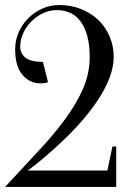

<svg xmlns="http://www.w3.org/2000/svg" viewBox="-25 -740 520 760"><path d="M200 -700Q172 -700 146 -688Q120 -676 99.5 -655.5Q79 -635 67 -609Q55 -583 55 -555Q55 -529 75.5 -512Q96 -495 145 -495L165 -415Q161 -413 156 -412Q151 -411 145.5 -410.5Q140 -410 135 -410Q93 -410 64 -443.5Q35 -477 35 -545Q35 -581 49 -612.5Q63 -644 87 -668Q111 -692 142.5 -706Q174 -720 210 -720Q257 -720 296.5 -704Q336 -688 364.5 -660.5Q393 -633 409 -595.5Q425 -558 425 -515Q425 -474 408 -430.5Q391 -387 362.5 -344Q334 -301 298 -260Q262 -219 224 -183Q186 -147 150 -116.5Q114 -86 85 -65H400L420 -160H435V0H-5Q64 -75 125 -140Q186 -205 231.5 -266.5Q277 -328 303.5 -388.5Q330 -449 330 -515Q330 -564 320 -599Q310 -634 293 -656.5Q276 -679 252 -689.5Q228 -700 200 -700Z"/></svg>

Font: Oranienbaum
Style: Regular
Weight: 400
Designer: Oleg Pospelov and Jovanny Lemonad
Foundry: Oleg Pospelov and jovanny Lemonad
Version: Version 1.001; ttfautohint (v0.91) -l 8 -r 50 -G 200 -x 0 -w